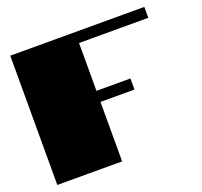

<svg xmlns="http://www.w3.org/2000/svg" viewBox="-122 -838 1026 977"><g transform="rotate(-20 391.5 -350.0)"><path d="M28 -700H754V-641H379V-382H563V-322H379V0H28Z"/></g></svg>

Font: Notable
Style: Regular
Weight: 400
Designer: Multiple Designers
Foundry: Google, Inc.
Version: Version 1.100